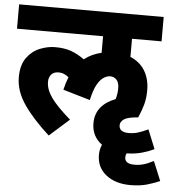

<svg xmlns="http://www.w3.org/2000/svg" viewBox="-57 -676 892 958"><g transform="rotate(5 389.0 -197.0)"><path d="M198 -425Q245 -425 278 -413Q311 -401 345 -377Q382 -406 431 -417V-500H0V-622H724V-500H576V-409Q623 -390 648.5 -349Q674 -308 674 -250Q674 -210 665 -178Q656 -146 641 -112Q588 -108 570 -95Q552 -82 552 -65Q552 -30 601 -30Q624 -30 646 -36.5Q668 -43 697 -57L736 39Q711 51 677 61Q643 71 599 72Q594 81 594 92Q594 125 643 125Q666 125 687.5 119Q709 113 738 98L778 195Q751 207 715 217.5Q679 228 631 228Q556 228 509 191Q462 154 462 91Q462 63 473 40Q421 2 421 -64Q421 -110 447 -142.5Q473 -175 521 -193Q529 -220 529 -247Q529 -277 516 -290.5Q503 -304 484 -304Q470 -304 453 -294Q436 -284 420 -256.5Q404 -229 393 -177L257 -217Q265 -252 277 -281Q266 -290 253.5 -295.5Q241 -301 226 -301Q202 -301 189.5 -286.5Q177 -272 177 -250Q177 -211 206.5 -170Q236 -129 303 -71L204 17Q122 -57 76 -124Q30 -191 30 -260Q30 -321 56.5 -357.5Q83 -394 122 -409.5Q161 -425 198 -425Z"/></g></svg>

Font: Noto Sans SemiCondensed ExtraBold
Style: Regular
Weight: 800
Width: 4
Designer: Monotype Design Team
Foundry: Monotype Imaging Inc.
Version: Version 2.013; ttfautohint (v1.8.4.7-5d5b)